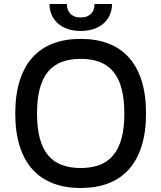

<svg xmlns="http://www.w3.org/2000/svg" viewBox="-20 -932 808 962"><path d="M384.2 -737.2Q461.6 -737.2 522.4 -714.1Q583.1 -691.1 625.2 -644.4Q667.3 -597.7 689.5 -527.5Q711.6 -457.4 711.6 -363.6Q711.6 -269.9 689.5 -199.8Q667.3 -129.6 625.2 -82.9Q583.1 -36.2 522.4 -13.1Q461.6 9.9 384.2 9.9Q306.8 9.9 245.9 -13.3Q185 -36.6 142.9 -83.1Q100.9 -129.6 78.7 -199.8Q56.5 -269.9 56.5 -363.6Q56.5 -457.4 78.7 -527.5Q100.9 -597.7 142.9 -644.4Q185 -691.1 245.9 -714.1Q306.8 -737.2 384.2 -737.2ZM384.2 -90.2Q437.9 -90.2 478.7 -105.5Q519.5 -120.7 547.2 -153.8Q574.9 -186.8 589 -238.6Q603 -290.5 603 -363.6Q603 -436.8 589 -488.6Q574.9 -540.5 547.2 -573.5Q519.5 -606.5 478.7 -621.8Q437.9 -637.1 384.2 -637.1Q330.6 -637.1 289.8 -621.8Q248.9 -606.5 221.2 -573.5Q193.5 -540.5 179.5 -488.6Q165.5 -436.8 165.5 -363.6Q165.5 -290.5 179.5 -238.6Q193.5 -186.8 221.2 -153.8Q248.9 -120.7 289.8 -105.5Q330.6 -90.2 384.2 -90.2ZM315 -911.9Q315 -898.8 318.7 -886.5Q322.4 -874.3 330.8 -864.9Q339.1 -855.5 352.3 -850Q365.4 -844.5 384.2 -844.5Q403.1 -844.5 416.2 -850Q429.3 -855.5 437.7 -864.7Q446 -873.9 449.9 -886.2Q453.8 -898.4 453.8 -911.9H541.2Q541.2 -882.1 530.2 -857.2Q519.2 -832.4 498.8 -814.5Q478.3 -796.5 449.4 -786.8Q420.5 -777 384.2 -777Q348.4 -777 319.4 -786.8Q290.5 -796.5 270.2 -814.5Q250 -832.4 239 -857.2Q228 -882.1 228 -911.9Z"/></svg>

Font: Cannonade Med
Style: Regular
Weight: 500
Designer: Rasmus Andersson
Foundry: rsms
Version: Version 3.012;git-f93a4a705